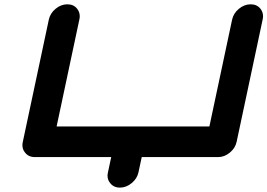

<svg xmlns="http://www.w3.org/2000/svg" viewBox="-20 -729 1241 891"><path d="M1198.7 -637.7 1078.1 -70.8Q1071.8 -41.5 1046.6 -20.8Q1021.5 0 992.2 0H637.7L622.6 70.8Q616.2 100.1 591.1 120.8Q565.9 141.6 536.6 141.6Q507.3 141.6 491.2 120.6Q479 106 479 86.4Q479 79.1 481 70.8L496.1 0H141.6Q112.3 0 96.2 -21Q84 -35.6 84 -55.2Q84 -62.5 85.9 -70.8L206.5 -637.7Q212.9 -667.5 238 -688.2Q263.2 -709 292.5 -709Q321.8 -709 337.9 -688.5Q350.1 -673.3 350.1 -653.3Q350.1 -646 348.1 -637.7L242.7 -142.1H951.7L1057.1 -637.7Q1063.5 -667.5 1088.6 -688.2Q1113.8 -709 1143.1 -709Q1172.4 -709 1188.5 -688.5Q1200.7 -673.3 1200.7 -653.3Q1200.7 -646 1198.7 -637.7Z"/></svg>

Font: Robtronika
Style: Italic
Weight: 400
Italic angle: -12°
Designer: GGBot
Version: 1.00